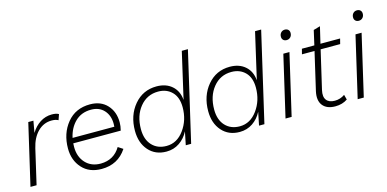

<svg xmlns="http://www.w3.org/2000/svg" viewBox="-70 -1120 3064 1519"><g transform="rotate(-15 1461.5 -360.5)"><path d="M340 -510Q376 -510 396 -498L380 -452Q360 -464 326 -464Q260 -464 212 -416Q164 -368 145 -285L79 0H29L145 -500H187L170 -404Q199 -453 243 -481.5Q287 -510 340 -510Z M834 -245H445Q444 -235 444 -215Q444 -135 490.5 -84.5Q537 -34 615 -34Q723 -35 777 -126L817 -100Q745 9 611 9Q510 9 452 -55Q394 -119 394 -216Q394 -339 463.5 -424Q533 -509 652 -509Q740 -509 791.5 -453.5Q843 -398 843 -311Q843 -280 834 -245ZM649 -466Q570 -466 519 -416.5Q468 -367 451 -288H793Q794 -296 794 -312Q794 -380 755 -423Q716 -466 649 -466Z M1142 9Q1051 9 996.5 -53Q942 -115 942 -214Q942 -340 1013.5 -425Q1085 -510 1197 -510Q1274 -510 1322.5 -467.5Q1371 -425 1377 -351L1464 -730H1514L1345 0H1301L1323 -108Q1296 -55 1249 -23Q1202 9 1142 9ZM1154 -34Q1240 -34 1297.5 -113Q1355 -192 1355 -297Q1355 -379 1311.5 -423Q1268 -467 1199 -467Q1107 -467 1049 -395.5Q991 -324 991 -214Q991 -130 1035.5 -82Q1080 -34 1154 -34Z M1742 9Q1651 9 1596.5 -53Q1542 -115 1542 -214Q1542 -340 1613.5 -425Q1685 -510 1797 -510Q1874 -510 1922.5 -467.5Q1971 -425 1977 -351L2064 -730H2114L1945 0H1901L1923 -108Q1896 -55 1849 -23Q1802 9 1742 9ZM1754 -34Q1840 -34 1897.5 -113Q1955 -192 1955 -297Q1955 -379 1911.5 -423Q1868 -467 1799 -467Q1707 -467 1649 -395.5Q1591 -324 1591 -214Q1591 -130 1635.5 -82Q1680 -34 1754 -34Z M2288 -597Q2271 -597 2260.5 -607Q2250 -617 2250 -634Q2250 -655 2262.5 -668Q2275 -681 2294 -681Q2311 -681 2321.5 -671Q2332 -661 2332 -644Q2332 -623 2319.5 -610Q2307 -597 2288 -597ZM2284 -500 2168 0H2118L2234 -500Z M2528 -457 2455 -143Q2443 -90 2464 -62.5Q2485 -35 2532 -35Q2577 -35 2614 -61L2625 -20Q2583 9 2525 9Q2455 9 2422.5 -32Q2390 -73 2406 -146L2478 -457H2375L2386 -500H2488L2515 -619L2570 -635L2538 -500H2699L2688 -457Z M2879 -597Q2862 -597 2851.5 -607Q2841 -617 2841 -634Q2841 -655 2853.5 -668Q2866 -681 2885 -681Q2902 -681 2912.5 -671Q2923 -661 2923 -644Q2923 -623 2910.5 -610Q2898 -597 2879 -597ZM2875 -500 2759 0H2709L2825 -500Z"/></g></svg>

Font: Elaine Sans Light
Style: Italic
Weight: 300
Italic angle: -13°
Designer: Wei Huang
Foundry: Wei Huang
Version: Version 2.001;December 24, 2019;FontCreator 12.0.0.2547 64-b